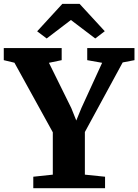

<svg xmlns="http://www.w3.org/2000/svg" viewBox="-41 -998 733 1018"><path d="M239 -72V-296.5L35.5 -665.5L-21 -679V-743H286V-679L218.5 -665L337 -425L363.5 -359L390.5 -425L500.5 -665L421.5 -679V-743H672V-679L609.5 -667L409 -298V-72L516 -61V0H135.5V-61ZM206.5 -794 156 -832 289.5 -977.5H381L514.5 -832.5L464 -794L335 -892Z"/></svg>

Font: Merriweather 24pt ExtraBold
Style: Regular
Weight: 800
Version: Version 2.100